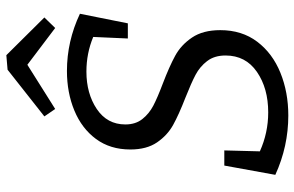

<svg xmlns="http://www.w3.org/2000/svg" viewBox="-186 -758 952 621"><g transform="rotate(-90 290.5 -447.0)"><path d="M526 -510H477L482 -622Q429 -644 370 -644Q299 -644 249 -610.5Q199 -577 199 -518Q199 -485 216.5 -463Q234 -441 260 -427.5Q286 -414 331 -397Q386 -376 421 -357Q456 -338 480 -302.5Q504 -267 504 -211Q504 -141 466.5 -91.5Q429 -42 366 -16.5Q303 9 228 9Q128 9 36 -33L66 -198H115L112 -83Q172 -56 238 -56Q316 -56 369 -92.5Q422 -129 422 -194Q422 -230 404 -253.5Q386 -277 359.5 -291Q333 -305 285 -324Q231 -345 197.5 -363.5Q164 -382 141 -415.5Q118 -449 118 -502Q118 -567 152 -613Q186 -659 244 -683Q302 -707 372 -707Q468 -707 557 -665ZM423 -903 545 -780 511 -745 392 -835 249 -745 225 -780 376 -899Z"/></g></svg>

Font: Bitter Pro
Style: Italic
Weight: 400
Italic angle: -9°
Designer: Sol Matas, and Bitter project Authors
Foundry: Sol Matas
Version: Version 1.010